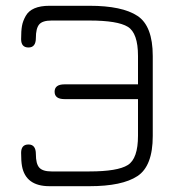

<svg xmlns="http://www.w3.org/2000/svg" viewBox="-20 -641 616 661"><path d="M150.4 -621.1H288.1Q400.4 -621.1 453.1 -586.4Q505.9 -551.8 505.9 -448.2V-172.9Q505.9 -69.3 453.1 -34.7Q400.4 0 288.1 0H150.4Q68.4 0 55.7 -69.3Q52.7 -85.9 52.7 -114.7Q52.7 -143.6 78.1 -143.6Q103.5 -143.6 103.5 -110.4Q103.5 -77.1 115.2 -64Q127 -50.8 157.2 -50.8H288.1Q384.8 -50.8 419.9 -72.8Q455.1 -94.7 455.1 -173.8V-299.8H202.1Q168 -299.8 168 -325.2Q168 -350.6 202.1 -350.6H455.1V-448.2Q455.1 -527.3 419.9 -548.8Q384.8 -570.3 288.1 -570.3H157.2Q126 -570.3 114.7 -556.6Q103.5 -543 103.5 -510.3Q103.5 -477.5 78.1 -477.5Q52.7 -477.5 52.7 -506.3Q52.7 -535.2 55.7 -551.8Q58.6 -568.4 68.4 -585.9Q87.9 -621.1 150.4 -621.1Z"/></svg>

Font: Jura
Style: Book
Weight: 400
Version: Version 2.5